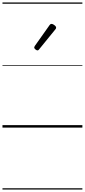

<svg xmlns="http://www.w3.org/2000/svg" viewBox="-20 -1030 685 1550"><path d="M283 -623Q276 -623 266 -631Q256 -639 256 -647Q256 -649 257.5 -651.5Q259 -654 261 -659L380 -827Q383 -832 387 -834.5Q391 -837 397 -837Q403 -837 411.5 -832Q420 -827 426.5 -820.5Q433 -814 433 -808Q433 -803 432 -800.5Q431 -798 427 -793L296 -632Q290 -623 283 -623ZM0 490H645V500H0ZM0 -20H645V0H0ZM0 -505H645V-500H0ZM0 -1010H645V-1000H0Z"/></svg>

Font: Playwrite ES Deco Guides
Style: Regular
Weight: 400
Designer: Veronika Burian, José Scaglione
Foundry: TypeTogether
Version: Version 1.003